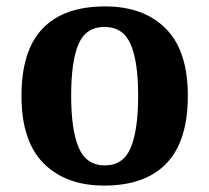

<svg xmlns="http://www.w3.org/2000/svg" viewBox="-20 -569 653 599"><path d="M305 10Q185 10 116 -59.5Q47 -129 47 -270Q47 -411 113 -480Q179 -549 308 -549Q428 -549 497 -480Q566 -411 566 -270Q566 -129 499.5 -59.5Q433 10 305 10ZM307 -53Q365 -53 388 -108.5Q411 -164 411 -271Q411 -377 387.5 -431Q364 -485 306 -485Q248 -485 225 -431.5Q202 -378 202 -270Q202 -164 225.5 -108.5Q249 -53 307 -53Z"/></svg>

Font: Noto Naskh Arabic
Style: Bold
Weight: 700
Designer: Monotype Design Team, David Williams, Mohamad Dakak and Nizar Qandah
Foundry: Monotype Imaging Inc.
Version: Version 2.016